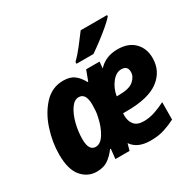

<svg xmlns="http://www.w3.org/2000/svg" viewBox="-166 -948 1160 1141"><g transform="rotate(-30 414.0 -378.0)"><path d="M186 10Q234 10 264.5 -11.5Q295 -33 320 -67H325L318 0H415L428 -46Q466 10 555 10Q609 10 649.5 -3Q690 -16 727 -35L728 -154Q691 -135 653.5 -122.5Q616 -110 578 -110Q533 -110 513 -134.5Q493 -159 493 -197Q493 -207 494 -213H520Q669 -213 739.5 -267Q810 -321 810 -410Q810 -476 769 -517.5Q728 -559 654 -559Q572 -559 522 -504L526 -549H434L408 -479H404Q383 -518 355.5 -538.5Q328 -559 281 -559Q205 -559 151.5 -502Q98 -445 70 -359.5Q42 -274 42 -189Q42 -87 83.5 -38.5Q125 10 186 10ZM511 -319Q520 -371 549.5 -408Q579 -445 614 -445Q657 -445 657 -403Q657 -371 627.5 -345Q598 -319 528 -319ZM254 -121Q207 -121 207 -199Q207 -253 220.5 -305.5Q234 -358 258 -393Q282 -428 312 -428Q361 -428 361 -349Q361 -329 359.5 -308Q358 -287 353 -267Q341 -208 314.5 -164.5Q288 -121 254 -121ZM401 -606H517Q544 -624 582.5 -653Q621 -682 655 -711Q689 -740 703 -758V-766H522Q496 -731 463 -688.5Q430 -646 401 -618Z"/></g></svg>

Font: Noto Sans Display Extra
Style: Italic
Weight: 800
Italic angle: -12°
Designer: Monotype Design Team
Foundry: Monotype Imaging Inc.
Version: Version 1.900